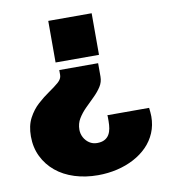

<svg xmlns="http://www.w3.org/2000/svg" viewBox="-79 -579 735 832"><g transform="rotate(-10 288.5 -163.0)"><path d="M370 -293V-234Q370 -210 357 -190Q344 -170 324.5 -151Q305 -132 285.5 -112.5Q266 -93 253 -71.5Q240 -50 240 -23Q240 -5 248.5 11Q257 27 272 37Q287 47 306 47Q326 47 339 40Q352 33 359 21Q366 9 368.5 -6Q371 -21 371 -37Q371 -51 371 -56.5Q371 -62 370 -64H554Q555 -54 556 -45Q557 -36 557 -26Q557 13 543 46Q529 79 504 104.5Q479 130 445 148Q411 166 370.5 175.5Q330 185 286 185Q231 185 183.5 170Q136 155 101.5 126.5Q67 98 47.5 58Q28 18 28 -31Q28 -78 45.5 -111Q63 -144 88.5 -167Q114 -190 139 -207Q164 -224 181.5 -239Q199 -254 199 -271V-293ZM380 -511V-328H189V-511Z"/></g></svg>

Font: Chivo Medium Black
Style: Regular
Weight: 900
Version: Version 2.002